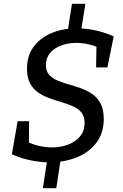

<svg xmlns="http://www.w3.org/2000/svg" viewBox="-20 -848 644 1003"><path d="M239 0Q191 0 140 -10.5Q89 -21 42 -42L72 -215H132L131 -89L121 -108Q152 -93 185.5 -85.5Q219 -78 252 -78Q298 -78 337 -93Q376 -108 399 -136.5Q422 -165 422 -206Q422 -239 406 -259.5Q390 -280 363 -292Q336 -304 304 -313.5Q272 -323 239.5 -334.5Q207 -346 180.5 -364Q154 -382 137.5 -412Q121 -442 121 -489Q121 -558 156.5 -605Q192 -652 251 -676Q310 -700 382 -700Q429 -700 478 -689.5Q527 -679 574 -658L541 -496H482L484 -611L497 -599Q469 -611 438.5 -617.5Q408 -624 379 -624Q336 -624 299.5 -610.5Q263 -597 241.5 -571Q220 -545 220 -508Q220 -476 236.5 -457.5Q253 -439 280 -427.5Q307 -416 339 -407Q371 -398 403.5 -386.5Q436 -375 463 -356Q490 -337 506 -306Q522 -275 522 -227Q522 -152 483 -101.5Q444 -51 379.5 -25.5Q315 0 239 0ZM204 135 228 -22H298L274 135ZM332 -676 356 -828H426L402 -677Z"/></svg>

Font: Bitter Thin Medium
Style: Italic
Weight: 500
Italic angle: -9°
Version: Version 3.021